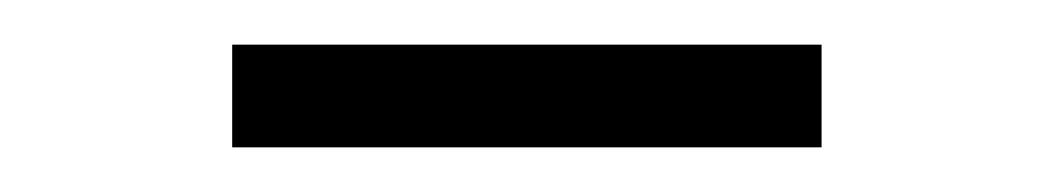

<svg xmlns="http://www.w3.org/2000/svg" viewBox="-20 -732 472 86"><path d="M84 -666H348V-712H84Z"/></svg>

Font: Source Han Serif CN Light
Style: Regular
Weight: 300
Designer: Ryoko NISHIZUKA 西塚涼子 (kana & ideographs); Frank Grießhammer (Latin, Greek & Cyrillic); Wenlong ZHANG 张文龙 (bopomofo); San
Foundry: Adobe
Version: Version 2.003;hotconv 1.1.1;makeotfexe 2.6.0